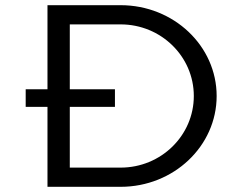

<svg xmlns="http://www.w3.org/2000/svg" viewBox="-20 -720 904 740"><path d="M163 0H445C649.2 0 815 -156.8 815 -350C815 -543.2 649.2 -700 445 -700H163V-376H79V-308H163ZM249 -74V-308H423V-376H249V-626H445C600.7 -626 727 -502.4 727 -350C727 -197.6 600.7 -74 445 -74Z"/></svg>

Font: Resamitz
Style: Bold
Weight: 700
Designer: gluk
Foundry: gluk
Version: Version 0.047